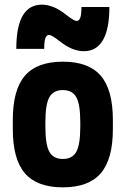

<svg xmlns="http://www.w3.org/2000/svg" viewBox="-20 -795 540 825"><path d="M250 10Q139 10 87 -50.5Q35 -111 35 -240V-280Q35 -409 87 -469.5Q139 -530 250 -530Q361 -530 413 -469.5Q465 -409 465 -280V-240Q465 -111 413 -50.5Q361 10 250 10ZM250 -112Q291 -112 308 -143Q325 -174 325 -250V-270Q325 -346 308 -377Q291 -408 250 -408Q209 -408 192 -377Q175 -346 175 -270V-250Q175 -174 192 -143Q209 -112 250 -112ZM340 -575Q317 -575 291 -585Q265 -595 231 -622Q217 -633 206.5 -639Q196 -645 191 -645Q180 -645 175 -631Q170 -617 170 -585H50Q50 -680 77.5 -727.5Q105 -775 160 -775Q183 -775 209 -765Q235 -755 269 -728Q283 -717 293.5 -711Q304 -705 309 -705Q320 -705 325 -719Q330 -733 330 -765H450Q450 -671 422.5 -623Q395 -575 340 -575Z"/></svg>

Font: M PLUS Code Latin
Style: Bold
Weight: 700
Designer: Coji Morishita
Foundry: UNDERFOREST DESIGN
Version: Version 1.002; ttfautohint (v1.8.3)